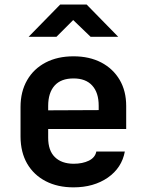

<svg xmlns="http://www.w3.org/2000/svg" viewBox="-20 -805 639 835"><path d="M104.5 -645 241.7 -785.2H356.9L494.1 -645H374L298.3 -717.8L225.6 -645ZM299.8 9.8Q230.5 9.8 178.7 -17.1Q127 -43.9 98.1 -93.3Q69.8 -142.6 69.3 -210V-339.8Q69.3 -406.7 98.1 -456.5Q126.5 -505.9 178.7 -533.2Q230.5 -560.1 299.8 -560.1Q368.7 -560.1 420.4 -533.2Q471.7 -506.3 500.5 -457.5Q528.8 -409.2 528.8 -344.2V-244.1H189.5V-206.1Q189.5 -149.9 218.8 -121.6Q247.6 -93.3 299.8 -92.8Q338.9 -92.8 366.7 -106.4Q394 -120.1 398.9 -146H522.9Q509.8 -75.2 449.2 -32.7Q387.7 9.8 299.8 9.8ZM189.5 -344.2V-325.2L409.2 -326.2V-345.2Q409.2 -402.3 380.9 -433.1Q353 -463.9 299.8 -463.9Q245.1 -463.9 217.3 -432.6Q189.5 -401.4 189.5 -344.2Z"/></svg>

Font: UDEV Gothic 35
Style: Bold
Weight: 700
Version: v2.1.0; ttfautohint (v1.8.4.7-5d5b-dirty) -l 6 -r 45 -G 200 